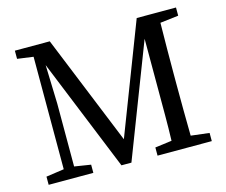

<svg xmlns="http://www.w3.org/2000/svg" viewBox="-96 -800 1094 930"><g transform="rotate(-15 451.0 -335.0)"><path d="M39 0V-41L129 -54V-618L49 -629V-670H224L448 -119L660 -670H857V-629L765 -618Q764 -554 763.5 -489Q763 -424 763 -359V-310Q763 -246 763.5 -181.5Q764 -117 765 -52L857 -41V0H585V-41L669 -52Q671 -115 671 -180Q671 -245 671 -309V-563L454 0H404L175 -564L181 -369V-54L263 -41V0Z"/></g></svg>

Font: Source Serif 4
Style: Regular
Weight: 400
Designer: Frank Grießhammer
Foundry: Adobe
Version: Version 4.005;hotconv 1.1.0;makeotfexe 2.6.0